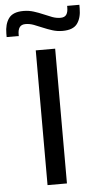

<svg xmlns="http://www.w3.org/2000/svg" viewBox="-89 -872 471 907"><g transform="rotate(-5 146.0 -418.0)"><path d="M191 0H99V-639H191ZM233.5 -719.5Q208.5 -719.5 185.5 -726.8Q162.5 -734 141.2 -743.2Q120 -752.5 100.2 -759.8Q80.5 -767 61.5 -767Q42 -767 33.5 -755Q25 -743 25 -721.5V-713.5H-32.5V-730Q-32.5 -775 -12.8 -802.2Q7 -829.5 57 -829.5Q82.5 -829.5 105.5 -822.2Q128.5 -815 149.5 -805.8Q170.5 -796.5 190.2 -789.2Q210 -782 229 -782Q248.5 -782 256.8 -793.8Q265 -805.5 265 -827.5V-835.5H323V-818.5Q323 -773 303.2 -746.2Q283.5 -719.5 233.5 -719.5Z"/></g></svg>

Font: Anek Latin Expanded
Style: Regular
Weight: 400
Width: 7
Designer: Yesha Goshar
Foundry: Ek Type
Version: Version 1.003